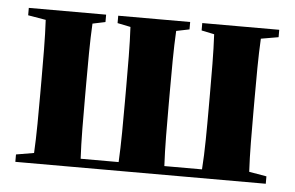

<svg xmlns="http://www.w3.org/2000/svg" viewBox="-40 -513 874 569"><g transform="rotate(5 397.0 -229.0)"><path d="M540 -436 578 -428C581 -376 581 -305 581 -251V-207C581 -151 581 -78 577 -26H465C462 -78 462 -151 462 -207V-251C462 -305 462 -376 465 -428L504 -436V-458H290V-436L329 -428C332 -376 332 -305 332 -251V-207C332 -151 332 -78 329 -26H216C213 -78 213 -151 213 -207V-251C213 -305 213 -376 216 -428L254 -436V-458H24V-436L77 -427C80 -375 80 -305 80 -251V-207C80 -153 80 -82 77 -31L24 -22V0H769V-22L717 -31C714 -82 714 -153 714 -207V-251C714 -305 714 -375 717 -427L769 -436V-458H540Z"/></g></svg>

Font: Source Serif 4 Display
Style: Bold
Weight: 700
Designer: Frank Grießhammer
Foundry: Adobe Systems Incorporated
Version: Version 4.004;hotconv 1.0.117;makeotfexe 2.5.65602